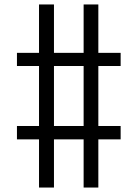

<svg xmlns="http://www.w3.org/2000/svg" viewBox="-20 -771 616 861"><path d="M155 70H222V-146H355V70H421V-146H521V-206H421V-475H521V-534H421V-751H355V-534H222V-751H155V-534H56V-475H155V-206H56V-146H155ZM222 -206V-475H355V-206Z"/></svg>

Font: Iosevka Sparkle Light
Style: Regular
Weight: 300
Designer: Belleve Invis
Foundry: Belleve Invis
Version: Version 4.5.0; ttfautohint (v1.8.3)